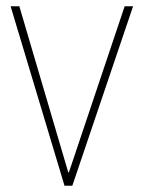

<svg xmlns="http://www.w3.org/2000/svg" viewBox="-20 -596 460 616"><path d="M187 0H212L407 -576H380C320 -398 261 -221 201 -43H199C147 -221 94 -398 42 -576H14C72 -384 129 -192 187 0Z"/></svg>

Font: Noto Sans Syriac Eastern Thin
Style: Regular
Weight: 100
Designer: Patrick Giasson and the Monotype Design Team
Foundry: Monotype Imaging Inc.
Version: Version 3.001